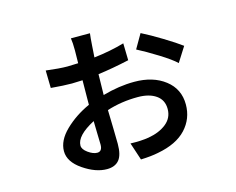

<svg xmlns="http://www.w3.org/2000/svg" viewBox="-96 -772 1192 970"><g transform="rotate(-15 500.0 -287.0)"><path d="M325.2 -37.1Q351.6 -37.1 351.6 -73.2Q351.6 -86.9 350.1 -129.9Q348.6 -172.9 348.6 -196.3Q252 -145.5 252 -93.8Q252 -74.2 277.8 -55.7Q303.7 -37.1 325.2 -37.1ZM431.6 -313.5V-310.5Q517.6 -335 597.7 -335Q695.3 -335 757.8 -286.6Q820.3 -238.3 820.3 -157.2Q820.3 -83 770.5 -29.3Q720.7 24.4 621.1 43Q584 50.8 529.3 52.7L499 -39.1Q553.7 -37.1 594.7 -43.9Q652.3 -53.7 689 -83Q725.6 -112.3 725.6 -159.2Q725.6 -206.1 689.9 -231Q654.3 -255.9 594.7 -255.9Q508.8 -255.9 432.6 -231.4Q433.6 -195.3 435.1 -132.8Q436.5 -70.3 436.5 -53.7Q436.5 4.9 415 30.3Q393.6 55.7 351.6 55.7Q293 55.7 228.5 11.7Q164.1 -32.2 164.1 -87.9Q164.1 -143.6 217.8 -195.8Q271.5 -248 346.7 -282.2V-309.6Q346.7 -376 347.7 -410.2Q310.5 -408.2 292 -408.2Q250 -408.2 182.6 -414.1L180.7 -505.9Q251 -497.1 292 -497.1Q309.6 -497.1 348.6 -499Q349.6 -528.3 349.6 -565.4Q349.6 -606.4 345.7 -629.9H445.3Q442.4 -609.4 439.5 -565.4Q439.5 -564.5 438 -542Q436.5 -519.5 435.5 -505.9Q520.5 -515.6 594.7 -537.1L596.7 -448.2Q508.8 -428.7 433.6 -418.9Q431.6 -344.7 431.6 -313.5ZM649.4 -490.2 692.4 -564.5Q737.3 -542 797.4 -505.4Q857.4 -468.8 888.7 -445.3L839.8 -368.2Q814.5 -392.6 753.9 -430.2Q693.4 -467.8 649.4 -490.2Z"/></g></svg>

Font: Gen Shin Gothic Monospace Medium
Style: Regular
Weight: 500
Designer: [Source Han Sans]
Ryoko NISHIZUKA  (kana & ideographs); Paul D. Hunt (Latin, Greek & Cyrillic); Wenlong ZHANG  (bopomofo
Version: Version 1.002.20150607